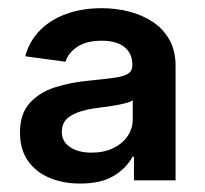

<svg xmlns="http://www.w3.org/2000/svg" viewBox="-20 -760 495 464"><path d="M173.8 -316.4Q132.3 -316.4 99.4 -330.3Q66.4 -344.2 47.4 -371.6Q28.3 -398.9 28.3 -439.5Q28.3 -485.4 52 -511.2Q75.7 -537.1 113.3 -549.1Q150.9 -561 193.4 -564.9Q231.9 -568.8 255.4 -572Q278.8 -575.2 289.3 -581.8Q299.8 -588.4 299.8 -602.1V-604Q299.8 -630.9 280.8 -646.2Q261.7 -661.6 225.6 -661.6Q189 -661.6 167 -647Q145 -632.3 138.2 -610.8L41 -624Q51.3 -661.6 77.4 -687.5Q103.5 -713.4 141.4 -726.8Q179.2 -740.2 226.1 -740.2Q259.8 -740.2 291.5 -732.2Q323.2 -724.1 348.6 -707.5Q374 -690.9 389.2 -664.3Q404.3 -637.7 404.3 -600.6V-324.2H303.7V-381.3H300.3Q285.6 -353.5 254.9 -335Q224.1 -316.4 173.8 -316.4ZM200.7 -391.1Q231.4 -391.1 253.9 -402.1Q276.4 -413.1 288.6 -431.4Q300.8 -449.7 300.8 -472.2V-517.6Q294.4 -513.2 277.8 -509.3Q261.2 -505.4 241.9 -502.7Q222.7 -500 207 -498Q172.9 -493.2 151.1 -480.2Q129.4 -467.3 129.4 -441.4Q129.4 -417.5 149.7 -404.3Q169.9 -391.1 200.7 -391.1Z"/></svg>

Font: Inter 18pt SemiBold
Style: Regular
Weight: 600
Designer: Rasmus Andersson
Foundry: rsms
Version: Version 4.001;git-66647c0bb